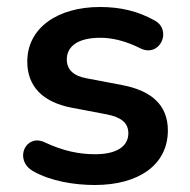

<svg xmlns="http://www.w3.org/2000/svg" viewBox="-20 -519 542 549"><path d="M251 10C377 10 460 -48 460 -146C460 -218 414 -260 328 -276L228 -295C189 -302 171 -321 171 -349C171 -386 202 -411 267 -411C301 -411 339 -402 381 -381C437 -353 473 -432 423 -460C375 -487 325 -499 266 -499C143 -499 58 -438 58 -343C58 -272 102 -227 185 -211L285 -192C326 -184 347 -168 347 -138C347 -102 316 -78 252 -78C207 -78 161 -87 108 -112C53 -138 19 -62 74 -30C124 -1 193 10 251 10Z"/></svg>

Font: Nunito
Style: Bold
Weight: 700
Designer: Vernon Adams
Foundry: Vernon Adams
Version: Version 3.602